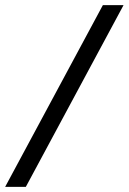

<svg xmlns="http://www.w3.org/2000/svg" viewBox="-65 -732 504 752"><path d="M36.1 0H-44.9L337.9 -711.9H418.9Z"/></svg>

Font: Creato Display
Style: Italic
Weight: 400
Italic angle: -10°
Version: Version 1.000